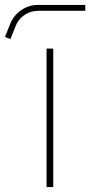

<svg xmlns="http://www.w3.org/2000/svg" viewBox="-96 -757 365 777"><path d="M92.4 0H119.5V-560.2H92.4ZM-32.6 -652.1Q-21.6 -679.7 3.2 -696.5Q28 -713.2 57.9 -713.2H249.1V-737.1H57.9Q20.7 -737.1 -10.1 -716Q-40.9 -694.9 -54.7 -660.4L-75.8 -607.5L-53.8 -598.8Z"/></svg>

Font: Arad-FD-VF Thin
Style: Regular
Weight: 100
Designer: Mohammad Darvishi
Version: Version 1.010;September 21, 2024;FontCreator 15.0.0.2992 64-